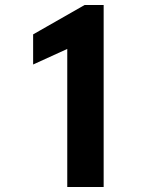

<svg xmlns="http://www.w3.org/2000/svg" viewBox="-20 -745 613 765"><path d="M248 -550 112 -488V-608L317 -725H393V0H248Z"/></svg>

Font: Freesentation 8 ExtraBold
Style: Regular
Weight: 800
Designer: glyphs from Roboto by Christian Robertson / Hangul glyphs from Noto Sans CJK(Source Han Sans) by Jang Soo-young and Kang
Foundry: PT&
Version: Version 2.001